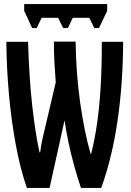

<svg xmlns="http://www.w3.org/2000/svg" viewBox="-20 -917 640 937"><path d="M137 -780 98 -864V-897H503V-864L463 -780H440L416 -830H335L311 -780H288L264 -830H183L159 -780ZM111 0Q78 -96 56.5 -213.5Q35 -331 23.5 -458.5Q12 -586 11 -713H117Q122 -540 137 -404Q152 -268 173 -173H176Q180 -208 188 -242.5Q196 -277 205 -315L252 -515Q248 -568 245.5 -613.5Q243 -659 243 -714H349Q351 -560 371 -417.5Q391 -275 422 -167H425Q442 -234 453.5 -313Q465 -392 471 -490Q477 -588 477 -713H581Q580 -504 553 -323.5Q526 -143 474 0H375Q359 -47 343 -104.5Q327 -162 314.5 -221Q302 -280 295 -330L222 0Z"/></svg>

Font: Noto Sans Mono SemiBold
Style: Regular
Weight: 600
Designer: Monotype Design Team
Foundry: Monotype Imaging Inc.
Version: Version 2.014; ttfautohint (v1.8.4.7-5d5b)